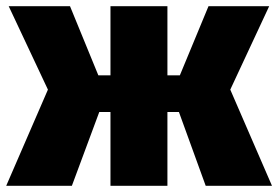

<svg xmlns="http://www.w3.org/2000/svg" viewBox="-25 -597 894 617"><path d="M840 -577H645L553 -355H513V-577H330V-355H291L200 -577H3L129 -309L-5 0H206L294 -237H330V0H513V-237H550L636 0H849L715 -309Z"/></svg>

Font: Glow Sans SC Normal Heavy
Style: Regular
Weight: 900
Designer: Ryoko NISHIZUKA (kana, bopomofo & ideographs); Paul D. Hunt (Latin, Greek & Cyrillic); Sandoll Communications, Soo-young
Version: Version 0.93